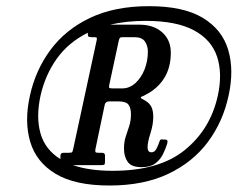

<svg xmlns="http://www.w3.org/2000/svg" viewBox="-20 -678 782 607"><path d="M451 -658.5Q560 -658.5 621.2 -621.5Q682.5 -584.5 701.5 -520.2Q720.5 -456 702.5 -375Q685 -293.5 637.5 -229.5Q590 -165.5 512.2 -128.5Q434.5 -91.5 326 -91.5Q217 -91.5 155.8 -128.5Q94.5 -165.5 75.5 -229.8Q56.5 -294 74.5 -375Q92 -456 139.5 -520.2Q187 -584.5 264.8 -621.5Q342.5 -658.5 451 -658.5ZM336.5 -138Q483 -138 564 -203.5Q645 -269 668.5 -375Q684 -445.5 666.2 -499Q648.5 -552.5 593 -582.2Q537.5 -612 440.5 -612Q379 -612 328 -600H420.5Q465.5 -600 492.8 -575.8Q520 -551.5 520 -511.5Q520 -464 499 -430.8Q478 -397.5 440.5 -378.5Q433.5 -374.5 429.2 -373Q425 -371.5 425 -369.5Q425 -367.5 429 -365.5Q433 -363.5 440 -359.5Q454 -350.5 459.2 -338.8Q464.5 -327 464.5 -308Q464.5 -284.5 455.5 -256.2Q446.5 -228 446.5 -212.5Q446.5 -196.5 459 -196.5Q468.5 -196.5 474.2 -207Q480 -217.5 484.5 -231.5Q486 -236.5 488.8 -237Q491.5 -237.5 496.5 -237L504.5 -236.5Q512 -236 508.5 -223.5Q503.5 -207.5 495 -190.2Q486.5 -173 470.8 -161.2Q455 -149.5 428 -149.5Q395.5 -149.5 383.8 -166.2Q372 -183 372 -208Q372 -229.5 377.5 -246.2Q383 -263 388.5 -279.5Q394 -296 394 -317Q394 -336 386.5 -346.8Q379 -357.5 353 -357.5H325Q313.5 -357.5 311 -346.5L281.5 -205.5Q280.5 -199.5 282 -197.2Q283.5 -195 291.5 -195H302Q312 -195 312 -186.5V-169Q312 -161.5 310.8 -158.8Q309.5 -156 301.5 -156H210.5Q262 -138 336.5 -138ZM108 -375Q93.5 -308 108 -256.5Q122.5 -205 171 -175V-185Q171 -195 180.5 -195H198Q207.5 -195 208.8 -197.8Q210 -200.5 211.5 -207.5L285.5 -550Q287 -557 285.8 -558.8Q284.5 -560.5 276 -560.5H268.5Q261 -560.5 259.2 -563Q257.5 -565.5 257.5 -573.5V-574.5Q196.5 -544 159.8 -492.8Q123 -441.5 108 -375ZM337.5 -398.5H366Q389.5 -398.5 408 -415.2Q426.5 -432 437 -458.5Q447.5 -485 447.5 -515Q447.5 -533 438.2 -546.8Q429 -560.5 404.5 -560.5H368.5Q361 -560.5 359 -558.2Q357 -556 355.5 -549.5L325.5 -410Q323.5 -402 325.8 -400.2Q328 -398.5 337.5 -398.5Z"/></svg>

Font: Besley* Condensed Medium
Style: Italic
Weight: 500
Width: 3
Italic angle: -13°
Designer: Owen Earl
Foundry: indestructible type*
Version: Version 3.000; ttfautohint (v1.8.3)